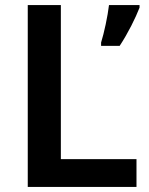

<svg xmlns="http://www.w3.org/2000/svg" viewBox="-20 -734 586 754"><path d="M89 0H516V-109H219V-714H89ZM528 -704V-714H408C403 -671 389 -605 377 -567V-554H450C483 -604 512 -663 528 -704Z"/></svg>

Font: Noto Sans Lao SemiBold
Style: Regular
Weight: 600
Designer: Monotype Design Team
Foundry: Monotype Imaging Inc.
Version: Version 2.003